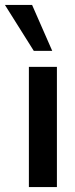

<svg xmlns="http://www.w3.org/2000/svg" viewBox="-63 -761 306 781"><path d="M54.5 0V-489H168.5V0ZM74.5 -554 -43 -741H67.5L149.5 -554Z"/></svg>

Font: Nunito Sans 12pt ExtraLight Condensed
Style: Regular
Weight: 200
Width: 3
Version: Version 3.101;gftools[0.9.27]